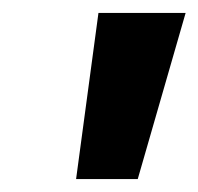

<svg xmlns="http://www.w3.org/2000/svg" viewBox="-20 -734 308 298"><path d="M268.1 -713.9H132.8L98.1 -456.1H193.8Z"/></svg>

Font: OpenSans
Style: Bold Italic
Weight: 700
Italic angle: -12°
Foundry: Ascender Corporation
Version: Version 1.10; ttfautohint (v1.2) -l 8 -r 50 -G 200 -x 14 -D 